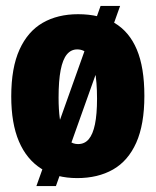

<svg xmlns="http://www.w3.org/2000/svg" viewBox="-20 -589 526 649"><path d="M103 40 320 -569H386L169 40ZM241 13Q170 13 120 -18.5Q70 -50 44 -111Q18 -172 18 -263Q18 -360 46 -421.5Q74 -483 124.5 -512Q175 -541 244 -541Q317 -541 367 -511.5Q417 -482 442.5 -421.5Q468 -361 468 -265Q468 -168 440.5 -106.5Q413 -45 362 -16Q311 13 241 13ZM244 -102Q266 -102 280 -118.5Q294 -135 301 -169Q308 -203 308 -255Q308 -313 300.5 -350Q293 -387 278.5 -404.5Q264 -422 241 -422Q220 -422 206 -405Q192 -388 185 -352Q178 -316 178 -259Q178 -178 194.5 -140Q211 -102 244 -102Z"/></svg>

Font: Bricolage Grotesque 96pt ExtraBold SemiCondensed
Style: Regular
Weight: 800
Width: 4
Version: Version 1.001;gftools[0.9.33.dev8+g029e19f]